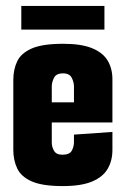

<svg xmlns="http://www.w3.org/2000/svg" viewBox="-20 -624 425 649"><path d="M192 5Q123 5 87 -11Q51 -27 38 -55Q25 -83 25 -117V-354Q25 -389 38 -416.5Q51 -444 87 -460Q123 -476 194 -476Q255 -476 291.5 -461Q328 -446 344 -419Q360 -392 360 -356V-271L230 -262V-332Q230 -346 222.5 -361Q215 -376 193 -376Q170 -376 162.5 -361Q155 -346 155 -332V-142Q155 -128 162.5 -114.5Q170 -101 191 -101Q215 -101 222.5 -114.5Q230 -128 230 -144V-169L360 -178V-117Q360 -81 344 -53.5Q328 -26 291.5 -10.5Q255 5 192 5ZM40 -210V-278H360V-210ZM52 -524V-604H333V-524Z"/></svg>

Font: Smooch Sans ExtraBold
Style: Regular
Weight: 800
Designer: Robert E. Leuschke
Foundry: Robert E. Leuschke
Version: Version 1.010